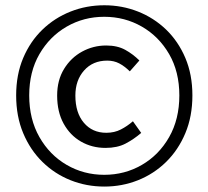

<svg xmlns="http://www.w3.org/2000/svg" viewBox="-20 -684 785 725"><path d="M374 20.5Q306.6 20.5 246.6 -3.4Q186.5 -27.3 140.4 -72.5Q94.2 -117.7 67.6 -181.2Q41 -244.6 41 -323.7Q41 -402.3 67.6 -465.1Q94.2 -527.8 140.4 -572.3Q186.5 -616.7 246.6 -640.4Q306.6 -664.1 374 -664.1Q440.9 -664.1 501 -640.4Q561 -616.7 607.2 -572.3Q653.3 -527.8 679.9 -465.1Q706.5 -402.3 706.5 -323.7Q706.5 -244.6 679.9 -181.2Q653.3 -117.7 607.2 -72.5Q561 -27.3 501 -3.4Q440.9 20.5 374 20.5ZM378.4 -125.5Q327.6 -125.5 286.1 -149.2Q244.6 -172.9 220.2 -217.3Q195.8 -261.7 195.8 -323.2Q195.8 -381.3 221.9 -423.8Q248 -466.3 290.3 -489.3Q332.5 -512.2 380.9 -512.2Q423.3 -512.2 452.9 -495.8Q482.4 -479.5 506.3 -455.6L470.2 -414.6Q450.2 -434.1 430.2 -444.6Q410.2 -455.1 384.8 -455.1Q330.6 -455.1 297.6 -418Q264.6 -380.9 264.6 -323.2Q264.6 -258.3 296.6 -220.5Q328.6 -182.6 381.3 -182.6Q412.1 -182.6 436.3 -195.1Q460.4 -207.5 481.9 -226.1L513.2 -182.1Q485.4 -158.2 454.1 -141.8Q422.9 -125.5 378.4 -125.5ZM373.5 -23.9Q451.2 -23.9 515.6 -61.3Q580.1 -98.6 618.7 -166.3Q657.2 -233.9 657.2 -323.7Q657.2 -413.1 618.7 -479.7Q580.1 -546.4 515.6 -583.5Q451.2 -620.6 373.5 -620.6Q296.4 -620.6 231.9 -583.5Q167.5 -546.4 128.9 -479.7Q90.3 -413.1 90.3 -323.7Q90.3 -233.9 128.9 -166.3Q167.5 -98.6 231.9 -61.3Q296.4 -23.9 373.5 -23.9Z"/></svg>

Font: Varta Light Medium
Style: Regular
Weight: 500
Version: Version 1.004